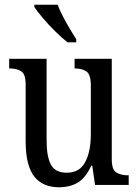

<svg xmlns="http://www.w3.org/2000/svg" viewBox="-20 -786 588 816"><path d="M232 10Q161 10 125 -36.5Q89 -83 89 -186V-427Q89 -471 70 -483Q51 -495 23 -495H19V-536H178V-189Q178 -122 196 -87Q214 -52 264 -52Q318 -52 342 -97Q366 -142 366 -215V-422Q366 -470 347 -482.5Q328 -495 300 -495H297V-536H455V-109Q455 -64 475 -52.5Q495 -41 523 -41H527V0H384L372 -82H368Q343 -28 309 -9Q275 10 232 10ZM267 -606Q244 -624 215 -652.5Q186 -681 161.5 -710Q137 -739 126 -756V-766H225Q233 -744 247 -717Q261 -690 276.5 -664Q292 -638 304 -619V-606Z"/></svg>

Font: Noto Serif Myanmar Cond
Style: Regular
Weight: 400
Width: 3
Designer: Ben Mitchell and the Monotype Design Team
Foundry: Monotype Imaging Inc.
Version: Version 2.106; ttfautohint (v1.8.4.7-5d5b)